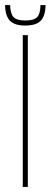

<svg xmlns="http://www.w3.org/2000/svg" viewBox="-30 -739 200 759"><path d="M60 0V-600H80V0ZM70 -638Q28 -638 9.5 -656.8Q-9 -675.5 -10 -719H10Q11 -684.5 23.8 -671.2Q36.5 -658 70 -658Q104 -658 116.8 -671.2Q129.5 -684.5 130 -719H150Q149.5 -675.5 130.8 -656.8Q112 -638 70 -638Z"/></svg>

Font: Big Shoulders Thin
Style: Regular
Weight: 100
Designer: Patric King
Foundry: XO Type Co
Version: Version 2.002